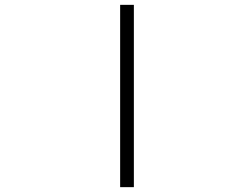

<svg xmlns="http://www.w3.org/2000/svg" viewBox="-20 -771 1040 792"><path d="M475.6 1V-751H532.2V1Z"/></svg>

Font: GenEi Gothic M Light
Style: Regular
Weight: 300
Designer: o_tamon (Modified); [Source Han Sans]
Ryoko NISHIZUKA  (kana & ideographs); Paul D. Hunt (Latin, Greek & Cyrillic); Wenl
Version: Version 1.1a;Original Version 1.004